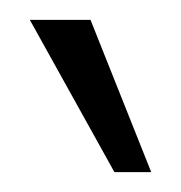

<svg xmlns="http://www.w3.org/2000/svg" viewBox="-20 -762 182 193"><path d="M10 -742H71L132 -589H95Z"/></svg>

Font: Palanquin Thin
Style: Regular
Weight: 250
Designer: Pria Ravichandran
Version: Version 1.001